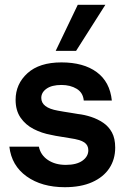

<svg xmlns="http://www.w3.org/2000/svg" viewBox="-20 -768 535 800"><path d="M250 12Q154 12 91 -33Q28 -78 19 -157H142Q149 -122 179.5 -101.5Q210 -81 254 -81Q299 -81 323.5 -98.5Q348 -116 348 -142Q348 -163 331.5 -174.5Q315 -186 273 -192Q257 -195 233.5 -198.5Q210 -202 193 -206Q154 -213 120 -230.5Q86 -248 65.5 -278Q45 -308 45 -352Q45 -418 94.5 -463Q144 -508 236 -508Q328 -508 383 -467.5Q438 -427 446 -349H329Q326 -382 299.5 -398Q273 -414 236 -414Q196 -414 174 -398.5Q152 -383 152 -360Q152 -319 221 -307Q231 -305 246.5 -302.5Q262 -300 278 -297.5Q294 -295 305 -293Q332 -290 359.5 -281Q387 -272 410 -256.5Q433 -241 446.5 -216Q460 -191 460 -153Q460 -104 435.5 -67Q411 -30 364 -9Q317 12 250 12ZM212 -556 304 -748H419L297 -556Z"/></svg>

Font: Host Grotesk SemiBold
Style: Regular
Weight: 600
Designer: Doukan Karapınar
Foundry: Element Type
Version: Version 1.003